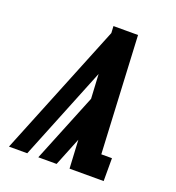

<svg xmlns="http://www.w3.org/2000/svg" viewBox="-133 -841 866 947"><g transform="rotate(20 300.0 -367.5)"><path d="M20 0 303 -699 301 -735Q333 -735 365.5 -735Q398 -735 430 -735L461 -120H517V0H338L330 -149L270 0H174L320 -360L313 -488L116 0Z"/></g></svg>

Font: Iosevka Curly Slab HvEx
Style: Italic
Weight: 900
Width: 7
Italic angle: -9°
Monospace: yes
Designer: Belleve Invis
Foundry: Belleve Invis
Version: Version 11.1.0; ttfautohint (v1.8.3)